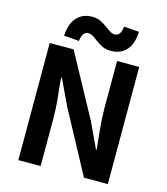

<svg xmlns="http://www.w3.org/2000/svg" viewBox="-136 -1068 1022 1173"><g transform="rotate(15 374.5 -481.5)"><path d="M91 -741H242L457 -346L532 -186H537Q535 -208 533 -220Q532 -231 524.5 -305.5Q517 -380 517 -445V-741H657V0H506L293 -396L218 -555H213Q217 -497 225 -428Q232 -365 232 -297V0H91ZM359 -833Q343 -846 330.5 -853Q318 -860 305 -860Q266 -860 260 -799L164 -807Q169 -885 205.5 -924Q242 -963 301 -963Q333 -963 356 -951.5Q379 -940 406 -920Q425 -906 436 -900Q447 -894 460 -894Q498 -894 504 -955L600 -948Q597 -870 560.5 -830.5Q524 -791 465 -791Q432 -791 409.5 -801.5Q387 -812 359 -833Z"/></g></svg>

Font: Merged Yaku Han JP
Style: Bold
Weight: 700
Designer: Ryoko NISHIZUKA 西塚涼子 (kana, bopomofo & ideographs); Paul D. Hunt (Latin, Greek & Cyrillic); Sandoll Communications 산돌커뮤니
Foundry: Adobe
Version: Version 2.004